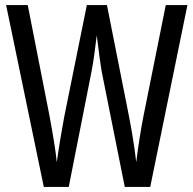

<svg xmlns="http://www.w3.org/2000/svg" viewBox="-20 -734 759 754"><path d="M716 -714H631L543 -276C533 -225 523 -162 515 -97C507 -166 497 -223 487 -275L400 -714H321L232 -274C222 -220 211 -155 203 -97C199 -140 188 -205 175 -276L89 -714H4L152 0H250L340 -456C349 -501 354 -552 360 -595C368 -527 375 -479 379 -455L470 0H570Z"/></svg>

Font: Noto Sans Arabic UI XCn
Style: Regular
Weight: 400
Width: 2
Designer: Monotype Design Team, Nadine Chahine and Nizar Qandah
Foundry: Monotype Imaging Inc.
Version: Version 2.010